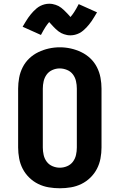

<svg xmlns="http://www.w3.org/2000/svg" viewBox="-20 -999 640 1027"><path d="M300 8Q270 8 240.5 3Q211 -2 184.5 -15Q158 -28 136.5 -49Q115 -70 101.5 -96Q88 -122 82.5 -151.5Q77 -181 77 -210V-525Q77 -554 82.5 -583.5Q88 -613 101.5 -639.5Q115 -666 136.5 -686.5Q158 -707 185 -720Q212 -733 241 -739.5Q270 -746 300 -746Q330 -746 359 -739.5Q388 -733 415 -720Q442 -707 463.5 -686.5Q485 -666 498.5 -639.5Q512 -613 517.5 -583.5Q523 -554 523 -525V-210Q523 -181 517.5 -151.5Q512 -122 498.5 -96Q485 -70 463.5 -49Q442 -28 415.5 -15Q389 -2 359.5 3Q330 8 300 8ZM300 -102Q320 -102 339 -110Q358 -118 370 -134Q382 -150 386.5 -170Q391 -190 391 -210V-525Q391 -545 386.5 -565Q382 -585 370 -601Q358 -617 338.5 -625Q319 -633 299 -633Q279 -633 260 -624.5Q241 -616 229.5 -600Q218 -584 213.5 -564.5Q209 -545 209 -525V-210Q209 -190 213.5 -170Q218 -150 230 -134Q242 -118 261 -110Q280 -102 300 -102ZM357 -810Q347 -810 339 -811.5Q331 -813 322 -816Q313 -819 306.5 -822.5Q300 -826 292 -832Q284 -838 277.5 -844.5Q271 -851 265.5 -856.5Q260 -862 254 -869Q248 -876 243 -881Q237 -874 233 -868.5Q229 -863 223.5 -855Q218 -847 212 -836Q206 -825 199 -812L101 -856Q109 -869 116 -881Q123 -893 130 -903Q137 -913 144 -921.5Q151 -930 158 -937.5Q165 -945 175 -953.5Q185 -962 196 -967.5Q207 -973 219 -976Q231 -979 243 -979Q253 -979 261 -977.5Q269 -976 278 -973Q287 -970 293.5 -966.5Q300 -963 308 -957Q316 -951 322.5 -944.5Q329 -938 334.5 -932.5Q340 -927 346 -920.5Q352 -914 357 -908Q363 -915 367 -920.5Q371 -926 376.5 -934Q382 -942 388 -953Q394 -964 401 -977L499 -933Q491 -920 484 -908Q477 -896 470 -886Q463 -876 456 -867.5Q449 -859 442 -851.5Q435 -844 425 -835.5Q415 -827 404 -821.5Q393 -816 381 -813Q369 -810 357 -810Z"/></svg>

Font: Iosevka Curly Slab XBdEx
Style: Regular
Weight: 800
Width: 7
Monospace: yes
Designer: Belleve Invis
Foundry: Belleve Invis
Version: Version 11.0.0; ttfautohint (v1.8.3)